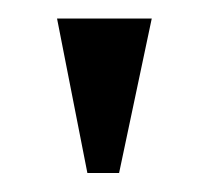

<svg xmlns="http://www.w3.org/2000/svg" viewBox="-20 -770 225 207"><path d="M41.5 -750H143.6L108.4 -583.5H74.2Z"/></svg>

Font: MiladAzad
Style: Regular
Weight: 400
Designer: Reza bakhtiari fard
Foundry: http://font-store.ir
Version: Version:0.0.3;RFB:1.2.5;Building:2016-04-05 21:27:38.277324